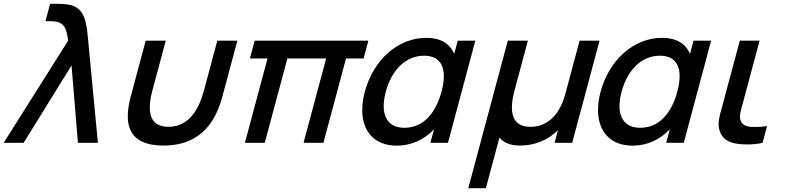

<svg xmlns="http://www.w3.org/2000/svg" viewBox="-78 -755 4166 1015"><path d="M-58.5 0H47L300.1 -409L334 0H439.5L388.2 -540C380.2 -627.5 373.1 -709.5 295.2 -728.5C269.8 -734.5 235 -735 223 -735H187L162.3 -643H188.3C260.3 -643 272.9 -611.5 282.2 -540Z M613.6 -246.5C604.6 -212.8 597.4 -175.9 597.4 -140.7C597.4 -58.4 637 14.5 786.2 14.5C999.2 14.5 1068 -134 1098.1 -246.5L1176.8 -540H1070.8L999.6 -274.5C977.1 -190.5 927.2 -84.5 812.7 -84.5C736.4 -84.5 713.8 -131.2 713.8 -187.2C713.8 -215.5 719.6 -246.3 727.1 -274.5L798.3 -540H692.3Z M1216.7 0H1321.7L1441.2 -446H1646.2L1526.7 0H1631.7L1751.2 -446H1844.2L1869.3 -540H1268.3L1243.2 -446H1336.2Z M2341.8 -540 2323 -469.5C2301.9 -523.5 2251.4 -555 2176.4 -555C2021.4 -555 1894.3 -433.5 1850.5 -270C1841.4 -235.9 1836.9 -203.5 1836.9 -173.6C1836.9 -61.9 1899.9 15 2020.6 15C2095.6 15 2165.7 -17 2216.3 -71.5L2197.2 0H2290.2L2434.8 -540ZM2060.5 -79.5C1983.5 -79.5 1950.4 -126.7 1950.4 -194.5C1950.4 -217.5 1954.2 -242.8 1961.4 -269.5C1992.2 -384.5 2066 -460.5 2164 -460.5C2236.4 -460.5 2268.3 -418.5 2268.3 -351.8C2268.3 -327.6 2264.1 -300.3 2256.1 -270.5C2226.1 -158.5 2161 -79.5 2060.5 -79.5Z M2397.5 240H2490.5L2562.3 -28C2583.9 -0.5 2620.4 14.5 2671.4 14.5C2748.9 14.5 2818.1 -14 2871.6 -66.5L2853.8 0H2946.8L3091.5 -540H2986L2910.7 -259C2876.4 -131 2801.9 -84.5 2726.4 -84.5C2650.5 -84.5 2628 -131.1 2628 -187C2628 -215.4 2633.8 -246.2 2641.4 -274.5L2712.5 -540H2606.5Z M3588.3 -540 3569.5 -469.5C3548.4 -523.5 3497.9 -555 3422.9 -555C3267.9 -555 3140.8 -433.5 3097 -270C3087.9 -235.9 3083.4 -203.5 3083.4 -173.6C3083.4 -61.9 3146.4 15 3267.1 15C3342.1 15 3412.2 -17 3462.8 -71.5L3443.7 0H3536.7L3681.3 -540ZM3307 -79.5C3230 -79.5 3196.9 -126.7 3196.9 -194.5C3196.9 -217.5 3200.7 -242.8 3207.9 -269.5C3238.7 -384.5 3312.5 -460.5 3410.5 -460.5C3482.9 -460.5 3514.8 -418.5 3514.8 -351.8C3514.8 -327.6 3510.6 -300.3 3502.6 -270.5C3472.6 -158.5 3407.5 -79.5 3307 -79.5Z M3815.1 4.5C3830.1 7.1 3850.2 8.6 3871.4 8.6C3899.5 8.6 3929.8 6 3953.3 0L3977 -88.5C3956.3 -85.3 3933.5 -83.6 3912.4 -83.6C3903.7 -83.6 3895.3 -83.9 3887.4 -84.5C3863.7 -87.5 3843.2 -96.5 3836.1 -120.5C3834.4 -125.9 3833.6 -131.5 3833.6 -137.7C3833.6 -157.9 3841.8 -183 3851.1 -217.5L3937.5 -540H3833L3745.2 -212.5C3732.6 -165.5 3720.9 -130.7 3720.9 -98.6C3720.9 -86.7 3722.5 -75.1 3726.3 -63.5C3741.1 -18 3776 -2.5 3815.1 4.5Z"/></svg>

Font: Manrope
Style: SemiBoldItalic
Weight: 600
Italic angle: -15°
Designer: Mikhail Sharanda
Foundry: Mikhail Sharanda
Version: Version 4.502;hotconv 1.0.109;makeotfexe 2.5.65596